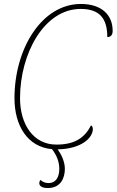

<svg xmlns="http://www.w3.org/2000/svg" viewBox="-20 -743 588 968"><path d="M221 205C286 205 307 155 307 108C307 72 289 35 271 10C390 8 448 -48 448 -92C448 -103 444 -108 439 -111C406 -47 356 -14 264 -14C149 -14 81 -115 81 -248C81 -472 202 -698 387 -698C482 -698 521 -650 521 -556C539 -556 548 -568 548 -587C548 -670 490 -723 388 -723C190 -723 53 -497 53 -248C53 -109 119 -2 242 9C264 37 279 71 279 108C279 151 261 180 225 180C208 180 194 174 184 164C180 169 178 176 178 180C178 193 189 205 221 205Z"/></svg>

Font: Noto Serif SemiCondensed Thin
Style: Italic
Weight: 100
Width: 4
Italic angle: -12°
Designer: Monotype Design Team
Foundry: Monotype Imaging Inc.
Version: Version 2.013